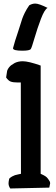

<svg xmlns="http://www.w3.org/2000/svg" viewBox="-20 -1070 314 1086"><path d="M249 -1025.4Q231.4 -1015.6 211.4 -962.9Q191.4 -910.2 175.3 -855Q159.2 -799.8 154.3 -793Q148.4 -783.2 106.4 -783.2Q53.7 -783.2 53.7 -796.9V-797.9Q63.5 -835.9 82 -889.6Q87.9 -906.2 94.7 -929.2Q101.6 -952.1 106 -964.8Q110.4 -977.5 120.1 -997.6Q129.9 -1017.6 145.5 -1040Q162.1 -1049.8 179.7 -1049.8Q200.2 -1049.8 249 -1025.4ZM210 -699.2V-86.9Q210.9 -86.9 224.6 -80.1Q238.3 -73.2 244.6 -66.9Q251 -60.5 258.8 -47.9Q263.7 -42 263.7 -33.2Q263.7 -31.2 258.8 -8.8L38.1 -3.9Q28.3 -17.6 28.3 -33.2Q28.3 -42 32.2 -59.6Q40 -67.4 49.3 -72.3Q58.6 -77.1 64.5 -79.1Q70.3 -81.1 82.5 -83.5Q94.7 -85.9 98.6 -86.9L97.7 -603.5H85H79.1Q54.7 -603.5 41 -608.4Q27.3 -613.3 14.6 -631.8L20.5 -669.9Q24.4 -680.7 31.2 -689Q38.1 -697.3 43.5 -701.2Q48.8 -705.1 63.5 -713.9Q84 -723.6 108.4 -723.6Q141.6 -723.6 210 -699.2Z"/></svg>

Font: LPEducational
Style: Medium
Weight: 500
Designer: Based on Essays1743, by John Stracke, which says:

Based on the typeface in a 1743 English translation of the essays of 
Version: Version 001.204